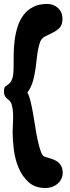

<svg xmlns="http://www.w3.org/2000/svg" viewBox="-21 -844 356 974"><path d="M48 -506Q48 -535 48.5 -570.5Q49 -606 53.5 -641Q58 -676 68.5 -709Q79 -742 98 -767.5Q117 -793 146.5 -808.5Q176 -824 219 -824Q251 -824 273.5 -803Q296 -782 296 -749Q296 -717 280.5 -702Q265 -687 245 -677.5Q225 -668 206.5 -658.5Q188 -649 181 -627Q171 -595 167.5 -562.5Q164 -530 159.5 -497.5Q155 -465 146.5 -433.5Q138 -402 118 -374Q127 -359 134 -330Q141 -301 147 -266Q153 -231 159 -193.5Q165 -156 172 -125Q179 -94 187 -73Q195 -52 206 -49Q222 -44 238.5 -39Q255 -34 268 -25.5Q281 -17 289 -3Q297 11 297 33Q297 50 289.5 64.5Q282 79 270 89Q258 99 242.5 104.5Q227 110 211 110Q157 110 124 80Q91 50 73 6.5Q55 -37 49 -86.5Q43 -136 43 -175Q43 -190 44.5 -214.5Q46 -239 45.5 -263.5Q45 -288 39.5 -309.5Q34 -331 19 -340Q-1 -354 -1 -379Q-1 -400 6.5 -405.5Q14 -411 23.5 -418Q33 -425 40.5 -443Q48 -461 48 -506Z"/></svg>

Font: r_Neptun CAT
Style: Regular
Weight: 400
Foundry: Peter Wiegel, CAT-Fonts
Version: Version 1.000;June 8, 2024;FontCreator 14.0.0.2814 32-bit